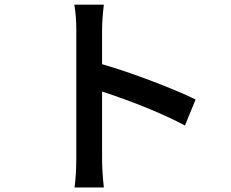

<svg xmlns="http://www.w3.org/2000/svg" viewBox="-20 -787 1017 844"><path d="M315.4 -90.8V-654.3Q315.4 -716.8 306.6 -766.6H436.5Q428.7 -700.2 428.7 -654.3V-504.9Q526.4 -476.6 647.5 -430.7Q768.6 -384.8 839.8 -349.6L793 -235.4Q649.4 -311.5 428.7 -384.8V-90.8Q428.7 -35.2 436.5 37.1H307.6Q315.4 -19.5 315.4 -90.8Z"/></svg>

Font: Min Sans SemiBold
Style: Regular
Weight: 600
Designer: Jinseong-Kim, NotoSansCJK, Nunito
Foundry: Jinseong-Kim
Version: Version 1.400;Glyphs 3.1.2 (3151)